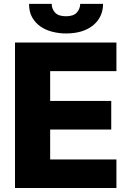

<svg xmlns="http://www.w3.org/2000/svg" viewBox="-20 -940 657 960"><path d="M55 0V-727.3H562.1V-584.5H230.8V-435.4H536.2V-292.3H230.8V-142.8H562.1V0ZM125.4 -920.5H238.6Q238.3 -897 254.6 -877.8Q271.3 -858.7 310 -858.7Q347.7 -858.7 364.3 -877.5Q380.7 -896 381 -920.5H495.4Q494.7 -853.7 445.3 -813.2Q395.2 -772.7 310 -772.7Q275.6 -772.7 242.2 -781.1Q208.8 -789.4 182.7 -807.4Q156.6 -825.3 140.8 -853.2Q125 -881 125.4 -920.5Z"/></svg>

Font: Inter P Extra Bold
Style: Regular
Weight: 800
Designer: Rasmus Andersson
Foundry: rsms
Version: Version 3.018;git-588b23468